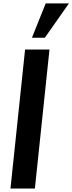

<svg xmlns="http://www.w3.org/2000/svg" viewBox="-20 -1098 421 1118"><path d="M166 -878.4 246.1 -1078.1H381.3L241.2 -878.4ZM41 0 126 -809.6H268.1L183.1 0Z"/></svg>

Font: Oswald
Style: Medium
Weight: 500
Designer: Vernon Adams
Foundry: Vernon Adams
Version: 3.0; ttfautohint (v0.94.23-7a4d-dirty) -l 8 -r 50 -G 150 -x 